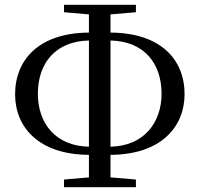

<svg xmlns="http://www.w3.org/2000/svg" viewBox="-20 -766 833 801"><path d="M351 -154C211 -157 138 -252 138 -375C138 -502 211 -594 351 -597ZM351 15H547V-17L441 -26V-120C653 -121 750 -238 750 -373C750 -520 648 -629 441 -630V-706L547 -715V-746H247V-715L351 -706V-630C147 -629 43 -521 43 -372C43 -237 140 -121 351 -120V-26L247 -17V15ZM441 -597C582 -594 654 -501 654 -375C654 -255 581 -157 441 -154Z"/></svg>

Font: Source Han Serif SC Medium
Style: Regular
Weight: 500
Designer: Ryoko NISHIZUKA 西塚涼子 (kana & ideographs); Frank Grießhammer (Latin, Greek & Cyrillic); Wenlong ZHANG 张文龙 (bopomofo); San
Foundry: Adobe
Version: Version 2.003;hotconv 1.1.1;makeotfexe 2.6.0